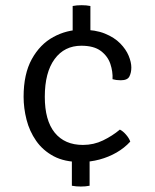

<svg xmlns="http://www.w3.org/2000/svg" viewBox="-20 -676 580 720"><path d="M283 23.5Q275.5 23.5 266 22.8Q256.5 22 249.5 20.5V-109.5H316V20.5Q309.5 22 300 22.8Q290.5 23.5 283 23.5ZM252.5 -518V-653.5Q259.5 -655 268.5 -655.8Q277.5 -656.5 286 -656.5Q294 -656.5 303.2 -655.8Q312.5 -655 319 -653.5V-518ZM281.5 -68.5Q222 -68.5 181.2 -90.2Q140.5 -112 115.5 -148Q90.5 -184 79.5 -227.2Q68.5 -270.5 68.5 -313Q68.5 -398.5 99.2 -454.2Q130 -510 180 -537.2Q230 -564.5 287 -564.5Q338 -564.5 373.5 -550Q409 -535.5 430.8 -513.2Q452.5 -491 462.5 -466.8Q472.5 -442.5 472.5 -423Q472.5 -403.5 465.2 -389.2Q458 -375 433 -375Q424 -375 416.5 -376Q409 -377 402 -379Q403.5 -407.5 393.8 -436.5Q384 -465.5 358 -485Q332 -504.5 285 -504.5Q221.5 -504.5 184.8 -454.5Q148 -404.5 148 -313Q148 -224.5 185.2 -178.5Q222.5 -132.5 291 -132.5Q331.5 -132.5 366.5 -149.5Q401.5 -166.5 429.5 -190Q441 -184.5 452.5 -171.2Q464 -158 468.5 -145Q446.5 -121 417 -104Q387.5 -87 353.2 -77.8Q319 -68.5 281.5 -68.5Z"/></svg>

Font: Signika SC
Style: Regular
Weight: 300
Designer: Anna Giedryś
Foundry: Anna Giedryś
Version: Version 2.000